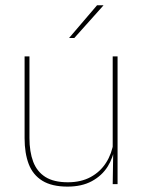

<svg xmlns="http://www.w3.org/2000/svg" viewBox="-20 -700 548 730"><path d="M92 -485.5V-175.5Q92 -123 106.2 -85.2Q120.5 -47.5 152.5 -27.2Q184.5 -7 238 -7Q288 -7 324.5 -26.8Q361 -46.5 383.2 -81.2Q405.5 -116 412 -160.5L421 -141.5H415.5Q411 -101 389.2 -66.5Q367.5 -32 329.2 -11.2Q291 9.5 237 9.5Q177 9.5 141 -12.8Q105 -35 89.2 -76.2Q73.5 -117.5 73.5 -174.5V-485.5ZM427 -485.5V0H408.5L410.5 -127H408.5V-485.5ZM349 -680H373V-679L262.5 -555.5H243V-556Z"/></svg>

Font: Anek Latin Thin
Style: Regular
Weight: 250
Designer: Yesha Goshar
Foundry: Ek Type
Version: Version 1.003